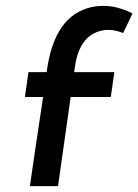

<svg xmlns="http://www.w3.org/2000/svg" viewBox="-20 -635 472 655"><path d="M236 -410 233 -389H370L358 -304H221L178 0H82Q86 -30 99 -117Q112 -204 127 -304H65L77 -389H139L140 -395Q166 -583 293 -611Q312 -615 332 -615Q358 -615 380 -609Q402 -603 415.5 -597Q429 -591 432 -589L400 -522Q400 -523 383.5 -528Q367 -533 349 -533Q323 -533 300 -521Q248 -493 236 -410Z"/></svg>

Font: Neutral Grotesk
Style: Italic
Weight: 400
Italic angle: -8°
Designer: Nawras Khrais
Foundry: Nawras Khrais
Version: Version 1.000